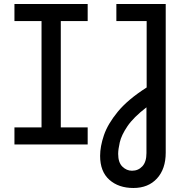

<svg xmlns="http://www.w3.org/2000/svg" viewBox="-20 -720 922 957"><path d="M52 0V-85H187V-615H52V-700H417V-615H283V-85H417V0ZM645 217Q571 217 525 176Q479 135 479 57Q479 10 498 -46Q517 -102 567 -163Q617 -224 711 -284V-615H560V-700H806V41Q806 122 762.5 169.5Q719 217 645 217ZM638 131Q669 131 689.5 109Q710 87 710 43V-185Q645 -135 615 -90.5Q585 -46 577 -10.5Q569 25 569 47Q569 90 590 110.5Q611 131 638 131Z"/></svg>

Font: MuseoModerno
Style: Regular
Weight: 400
Designer: Pablo Cosgaya, Héctor Gatti, Marcela Romero, and the Authors of The MuseoModerno Project.
Foundry: Omnibus-Type Team
Version: Version 1.001